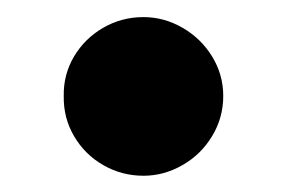

<svg xmlns="http://www.w3.org/2000/svg" viewBox="-20 -198 341 228"><path d="M55.7 -84Q55.2 -109.4 67.9 -130.9Q80.6 -152.3 102.5 -165Q124.5 -177.7 150.4 -177.7Q174.8 -177.7 196.8 -165Q218.8 -152.3 231.9 -130.9Q245.1 -109.4 245.1 -84Q245.1 -58.1 231.9 -36.4Q218.8 -14.6 196.8 -2Q174.8 10.7 150.4 10.7Q124.5 10.7 102.5 -2Q80.6 -14.6 67.9 -36.4Q55.2 -58.1 55.7 -84Z"/></svg>

Font: Pretendard Std Black
Style: Regular
Weight: 900
Designer: Base glyphs from Inter by Rasmus Andersson; Hangeul glyphs from Noto Sans CJK(Source Han Sans) by Jang Soo-young and Kan
Foundry: Kil Hyung-jin
Version: Version 1.309